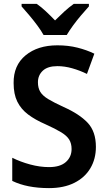

<svg xmlns="http://www.w3.org/2000/svg" viewBox="-20 -957 552 987"><path d="M473 -202Q473 -140 444.5 -92Q416 -44 362 -17Q308 10 232 10Q119 10 43 -27V-146Q85 -125 135 -111.5Q185 -98 232 -98Q289 -98 318.5 -124Q348 -150 348 -191Q348 -219 336 -239Q324 -259 294.5 -277Q265 -295 214 -318Q161 -341 124.5 -368.5Q88 -396 69 -434.5Q50 -473 50 -530Q49 -621 111.5 -672.5Q174 -724 275 -724Q331 -724 378.5 -712Q426 -700 465 -681L427 -577Q390 -595 351 -606Q312 -617 275 -617Q225 -617 200 -593.5Q175 -570 175 -534Q175 -505 187 -485Q199 -465 228 -447.5Q257 -430 307 -407Q388 -371 430.5 -326Q473 -281 473 -202ZM204 -777Q192 -799 172 -826Q152 -853 130 -879Q108 -905 91 -924V-937H169Q192 -921 215.5 -899Q239 -877 263 -852Q289 -878 311.5 -898.5Q334 -919 359 -937H437V-924Q420 -905 398 -879.5Q376 -854 356 -826.5Q336 -799 323 -777Z"/></svg>

Font: Noto Sans Lao SemiCondensed SemiBold
Style: Regular
Weight: 600
Width: 4
Designer: Monotype Design Team
Foundry: Monotype Imaging Inc.
Version: Version 2.003; ttfautohint (v1.8.4.7-5d5b)